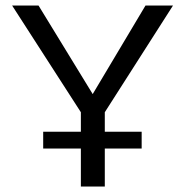

<svg xmlns="http://www.w3.org/2000/svg" viewBox="-20 -678 673 698"><path d="M361 -199H495V-138H361V0H274V-138H137V-199H274V-270L24 -658H120L317 -336L509 -658H609L361 -270Z"/></svg>

Font: Ysabeau Medium
Style: Regular
Weight: 500
Designer: Christian Thalmann (Catharsis Fonts)
Version: Version 0.003